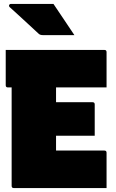

<svg xmlns="http://www.w3.org/2000/svg" viewBox="-20 -953 590 973"><path d="M50 0Q39 0 39 -11V-510H20Q9 -510 9 -521V-700H509Q520 -700 520 -689V-510H264V-435H449Q460 -435 460 -424V-265H264V-190H509Q520 -190 520 -179V0ZM251 -933Q279 -892 304.5 -853.5Q330 -815 357 -775H198Q183 -775 176 -782Q146 -810 123 -831Q100 -852 78 -872.5Q56 -893 29 -917Q24 -922 26.5 -927.5Q29 -933 35 -933Z"/></svg>

Font: Recursive Sn Lnr St XBk
Style: Regular
Weight: 1000
Version: Version 1.079;hotconv 1.0.112;makeotfexe 2.5.65598; ttfautoh